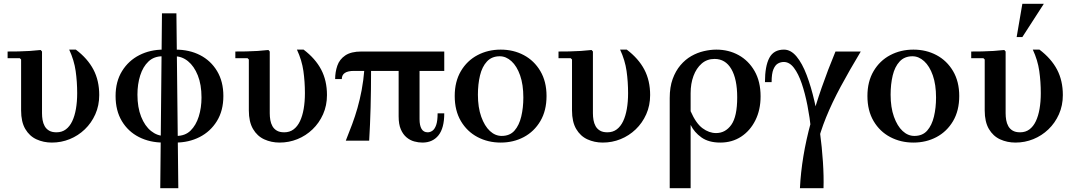

<svg xmlns="http://www.w3.org/2000/svg" viewBox="-20 -740 5654 1010"><path d="M253 10Q209 10 172 -7Q135 -24 113 -61.5Q91 -99 91 -159V-427L84 -434H20V-469Q46 -469 76.5 -469.5Q107 -470 137.5 -472Q168 -474 194 -477L201 -469V-144Q201 -126 204 -108.5Q207 -91 215 -76.5Q223 -62 238 -53Q253 -44 277 -44Q306 -44 326.5 -59.5Q347 -75 360 -102.5Q373 -130 379.5 -167.5Q386 -205 386 -250Q386 -310 378 -366.5Q370 -423 344 -479H379Q441 -432 471.5 -374Q502 -316 502 -240Q502 -185 481.5 -139Q461 -93 426 -59.5Q391 -26 346.5 -8Q302 10 253 10Z M703 -242Q703 -175 722.5 -126Q742 -77 774.5 -51Q807 -25 845 -25L840 10Q768 10 711 -19Q654 -48 621 -103Q588 -158 588 -235Q588 -311 622 -366Q656 -421 713 -450Q770 -479 840 -479L835 -444Q790 -444 761 -416.5Q732 -389 717.5 -343Q703 -297 703 -242ZM1040 -227Q1040 -295 1020.5 -343.5Q1001 -392 969 -418Q937 -444 898 -444L903 -479Q976 -479 1032.5 -450Q1089 -421 1122 -366Q1155 -311 1155 -235Q1155 -158 1121 -103Q1087 -48 1030 -19Q973 10 903 10L908 -25Q954 -25 982.5 -53Q1011 -81 1025.5 -127Q1040 -173 1040 -227ZM823 250 832 -670H908L918 250Z M1451 10Q1407 10 1370 -7Q1333 -24 1311 -61.5Q1289 -99 1289 -159V-427L1282 -434H1218V-469Q1244 -469 1274.5 -469.5Q1305 -470 1335.5 -472Q1366 -474 1392 -477L1399 -469V-144Q1399 -126 1402 -108.5Q1405 -91 1413 -76.5Q1421 -62 1436 -53Q1451 -44 1475 -44Q1504 -44 1524.5 -59.5Q1545 -75 1558 -102.5Q1571 -130 1577.5 -167.5Q1584 -205 1584 -250Q1584 -310 1576 -366.5Q1568 -423 1542 -479H1577Q1639 -432 1669.5 -374Q1700 -316 1700 -240Q1700 -185 1679.5 -139Q1659 -93 1624 -59.5Q1589 -26 1544.5 -8Q1500 10 1451 10Z M2317 -367H1842Q1778 -367 1778 -324H1743Q1743 -361 1754.5 -394.5Q1766 -428 1796.5 -448.5Q1827 -469 1881 -469H2317ZM2187 -392V-113Q2187 -80 2197.5 -62Q2208 -44 2230 -44Q2243 -44 2255 -52.5Q2267 -61 2274.5 -82.5Q2282 -104 2282 -144H2317Q2317 -66 2286.5 -28Q2256 10 2202 10Q2181 10 2159 4Q2137 -2 2118.5 -17.5Q2100 -33 2088.5 -59.5Q2077 -86 2077 -128V-392ZM1897 -377H1932Q1932 -265 1929.5 -174Q1927 -83 1922 0H1799Q1817 -45 1832.5 -86.5Q1848 -128 1860.5 -172Q1873 -216 1882.5 -266Q1892 -316 1897 -377Z M2614 -479Q2681 -479 2735.5 -450Q2790 -421 2822.5 -366Q2855 -311 2855 -235Q2855 -158 2822.5 -103Q2790 -48 2735.5 -19Q2681 10 2614 10Q2547 10 2492 -19Q2437 -48 2404.5 -103Q2372 -158 2372 -235Q2372 -311 2404.5 -366Q2437 -421 2492 -450Q2547 -479 2614 -479ZM2619 -25Q2662 -25 2686.5 -53Q2711 -81 2722 -127Q2733 -173 2733 -227Q2733 -295 2716 -343.5Q2699 -392 2670.5 -418Q2642 -444 2609 -444Q2567 -444 2541.5 -416.5Q2516 -389 2505 -343Q2494 -297 2494 -242Q2494 -175 2511.5 -126Q2529 -77 2557 -51Q2585 -25 2619 -25Z M3151 10Q3107 10 3070 -7Q3033 -24 3011 -61.5Q2989 -99 2989 -159V-427L2982 -434H2918V-469Q2944 -469 2974.5 -469.5Q3005 -470 3035.5 -472Q3066 -474 3092 -477L3099 -469V-144Q3099 -126 3102 -108.5Q3105 -91 3113 -76.5Q3121 -62 3136 -53Q3151 -44 3175 -44Q3204 -44 3224.5 -59.5Q3245 -75 3258 -102.5Q3271 -130 3277.5 -167.5Q3284 -205 3284 -250Q3284 -310 3276 -366.5Q3268 -423 3242 -479H3277Q3339 -432 3369.5 -374Q3400 -316 3400 -240Q3400 -185 3379.5 -139Q3359 -93 3324 -59.5Q3289 -26 3244.5 -8Q3200 10 3151 10Z M3748 -479Q3813 -479 3865.5 -450Q3918 -421 3949.5 -366Q3981 -311 3981 -233Q3981 -162 3953.5 -107Q3926 -52 3878.5 -21Q3831 10 3769 10Q3708 10 3670 -17Q3632 -44 3613 -83V-155Q3641 -91 3675.5 -65.5Q3710 -40 3747 -40Q3796 -40 3827 -83.5Q3858 -127 3858 -228Q3858 -324 3827 -377Q3796 -430 3739 -430Q3699 -430 3671 -405.5Q3643 -381 3628 -340.5Q3613 -300 3613 -250V250H3503V-224Q3503 -282 3518.5 -324.5Q3534 -367 3559.5 -397Q3585 -427 3616.5 -445Q3648 -463 3682.5 -471Q3717 -479 3748 -479Z M4255 185Q4258 138 4256 76Q4254 14 4247 -53.5Q4240 -121 4227.5 -185Q4215 -249 4197.5 -300.5Q4180 -352 4156.5 -383Q4133 -414 4103 -414Q4087 -414 4072.5 -406Q4058 -398 4048.5 -375.5Q4039 -353 4039 -308H4004Q4004 -392 4027 -435.5Q4050 -479 4104 -479Q4140 -479 4170 -443Q4200 -407 4223.5 -345Q4247 -283 4264.5 -206.5Q4282 -130 4293 -47.5Q4304 35 4309 112Q4314 189 4312 250H4255ZM4375 -469H4508Q4448 -369 4402.5 -284.5Q4357 -200 4325.5 -122.5Q4294 -45 4276.5 30Q4259 105 4255 185V250H4188Q4196 85 4245 -94.5Q4294 -274 4375 -469Z M4785 -479Q4852 -479 4906.5 -450Q4961 -421 4993.5 -366Q5026 -311 5026 -235Q5026 -158 4993.5 -103Q4961 -48 4906.5 -19Q4852 10 4785 10Q4718 10 4663 -19Q4608 -48 4575.5 -103Q4543 -158 4543 -235Q4543 -311 4575.5 -366Q4608 -421 4663 -450Q4718 -479 4785 -479ZM4790 -25Q4833 -25 4857.5 -53Q4882 -81 4893 -127Q4904 -173 4904 -227Q4904 -295 4887 -343.5Q4870 -392 4841.5 -418Q4813 -444 4780 -444Q4738 -444 4712.5 -416.5Q4687 -389 4676 -343Q4665 -297 4665 -242Q4665 -175 4682.5 -126Q4700 -77 4728 -51Q4756 -25 4790 -25Z M5322 10Q5278 10 5241 -7Q5204 -24 5182 -61.5Q5160 -99 5160 -159V-427L5153 -434H5089V-469Q5115 -469 5145.5 -469.5Q5176 -470 5206.5 -472Q5237 -474 5263 -477L5270 -469V-144Q5270 -126 5273 -108.5Q5276 -91 5284 -76.5Q5292 -62 5307 -53Q5322 -44 5346 -44Q5375 -44 5395.5 -59.5Q5416 -75 5429 -102.5Q5442 -130 5448.5 -167.5Q5455 -205 5455 -250Q5455 -310 5447 -366.5Q5439 -423 5413 -479H5448Q5510 -432 5540.5 -374Q5571 -316 5571 -240Q5571 -185 5550.5 -139Q5530 -93 5495 -59.5Q5460 -26 5415.5 -8Q5371 10 5322 10ZM5328 -545 5358 -720H5471L5358 -545Z"/></svg>

Font: Brygada 1918 SemiBold
Style: Regular
Weight: 600
Designer: Mateusz Machalski | Borys Kosmynka | Przemek Hoffer
Foundry: NIEPODLEGLA 2018
Version: Version 3.006